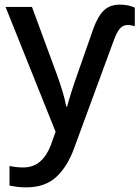

<svg xmlns="http://www.w3.org/2000/svg" viewBox="-20 -569 604 829"><path d="M498 -549Q516 -549 533 -545.5Q550 -542 562 -536V-456Q556 -458 547 -459.5Q538 -461 531 -461Q512 -461 498.5 -446.5Q485 -432 471 -394L300 71Q272 149 223.5 194.5Q175 240 93 240Q71 240 52.5 237.5Q34 235 21 232V148Q31 150 47 152Q63 154 79 154Q124 154 153 128.5Q182 103 199 59L220 0L4 -539H118L225 -249Q238 -213 249 -177.5Q260 -142 266 -109H270Q276 -133 288 -171Q300 -209 314 -248L383 -445Q402 -498 428 -523.5Q454 -549 498 -549Z"/></svg>

Font: Noto Sans Medium
Style: Regular
Weight: 500
Designer: Monotype Design Team
Foundry: Monotype Imaging Inc.
Version: Version 2.007